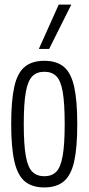

<svg xmlns="http://www.w3.org/2000/svg" viewBox="-20 -810 388 840"><path d="M29 -267Q29 -370 42.5 -430.5Q56 -491 88 -517.5Q120 -544 174 -544Q228 -544 259.5 -517.5Q291 -491 304.5 -430.5Q318 -370 318 -267Q318 -164 304.5 -103.5Q291 -43 259 -16.5Q227 10 174 10Q120 10 88.5 -16.5Q57 -43 43 -103.5Q29 -164 29 -267ZM84 -267Q84 -177 93 -127Q102 -77 122 -58Q142 -39 174 -39Q206 -39 225.5 -58Q245 -77 254 -127Q263 -177 263 -267Q263 -358 254.5 -407.5Q246 -457 226.5 -476.5Q207 -496 174 -496Q141 -496 121.5 -476.5Q102 -457 93 -407.5Q84 -358 84 -267ZM150 -596 237 -790H292L195 -596Z"/></svg>

Font: Georama Condensed Light
Style: Regular
Weight: 300
Width: 3
Designer: Jean-Baptiste Levee
Foundry: Production Type
Version: Version 1.000